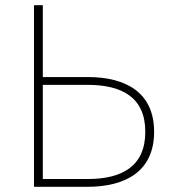

<svg xmlns="http://www.w3.org/2000/svg" viewBox="-20 -720 671 740"><path d="M111 0H316C466 0 574 -61 574 -212C574 -362 467 -423 319 -423H145V-700H111ZM317 -30H145V-393H317C450 -393 540 -345 540 -212C540 -78 449 -30 317 -30Z"/></svg>

Font: Chess Sans ExtraLight
Style: Regular
Weight: 275
Designer: Wolf Bōese
Foundry: Wolf Bōese
Version: Version 7.223;Glyphs 3.3 (3306)